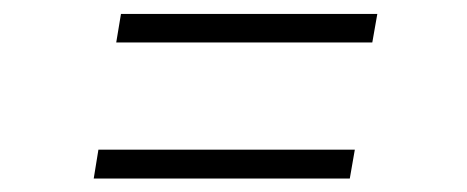

<svg xmlns="http://www.w3.org/2000/svg" viewBox="-20 -424 679 279"><path d="M148.9 -362.3 155.8 -403.8H528.3L521 -362.3ZM116.2 -164.6 123 -206.5H495.6L488.3 -164.6Z"/></svg>

Font: Inter 16pt ExtraLight
Style: Italic
Weight: 250
Italic angle: -9.3988°
Version: Version 4.001;git-66647c0bb